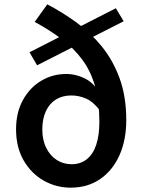

<svg xmlns="http://www.w3.org/2000/svg" viewBox="-20 -851 664 885"><path d="M306 14Q239 14 181.5 -18.5Q124 -51 89 -111.5Q54 -172 54 -255Q54 -333 86 -390.5Q118 -448 170.5 -479Q223 -510 285 -510Q332 -510 375.5 -487Q419 -464 442 -413L444 -337Q412 -381 378 -396Q344 -411 309 -411Q268 -411 238 -392.5Q208 -374 191.5 -338.5Q175 -303 175 -255Q175 -205 193.5 -168.5Q212 -132 242.5 -113Q273 -94 310 -94Q351 -94 380 -117Q409 -140 423.5 -183.5Q438 -227 438 -289Q438 -382 418.5 -452Q399 -522 360 -575Q321 -628 265.5 -670Q210 -712 140 -750L198 -831Q267 -795 332.5 -747.5Q398 -700 449.5 -636.5Q501 -573 531.5 -489.5Q562 -406 562 -297Q562 -205 530.5 -135Q499 -65 441.5 -25.5Q384 14 306 14ZM151 -550 116 -610 514 -813 550 -753Z"/></svg>

Font: Noto Sans TC SemiBold
Style: Regular
Weight: 600
Designer: Ryoko NISHIZUKA  (kana, bopomofo & ideographs); Paul D. Hunt (Latin, Greek & Cyrillic); Sandoll Communications , Soo-you
Foundry: Adobe
Version: Version 2.004-H2;hotconv 1.0.118;makeotfexe 2.5.65603